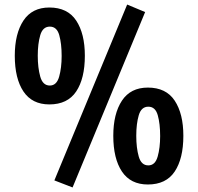

<svg xmlns="http://www.w3.org/2000/svg" viewBox="-20 -798 871 844"><path d="M299 26 219 -5 539 -778 618 -745ZM197 -339Q121 -339 83 -396Q45 -453 45 -553Q45 -650 83 -707.5Q121 -765 197 -765Q277 -765 315 -707.5Q353 -650 353 -553Q353 -453 315 -396Q277 -339 197 -339ZM199 -422Q229 -422 240 -461Q251 -500 251 -552Q251 -606 240.5 -643.5Q230 -681 199 -681Q168 -681 157 -643.5Q146 -606 146 -553Q146 -500 157 -461Q168 -422 199 -422ZM630 13Q554 13 516 -44Q478 -101 478 -201Q478 -298 516 -355.5Q554 -413 630 -413Q710 -413 748 -355.5Q786 -298 786 -201Q786 -101 748 -44Q710 13 630 13ZM632 -71Q662 -71 673 -109.5Q684 -148 684 -200Q684 -254 673.5 -291.5Q663 -329 632 -329Q601 -329 590 -291.5Q579 -254 579 -201Q579 -148 590 -109.5Q601 -71 632 -71Z"/></svg>

Font: Freeman
Style: Regular
Weight: 400
Designer: Vernon Adams, Aoife Mooney, Rodrigo Fuenzalida
Foundry: Rodrigo Fuenzalida
Version: Version 1.000; ttfautohint (v1.8.4.7-5d5b)